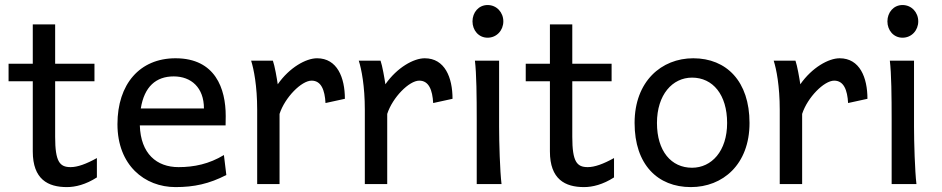

<svg xmlns="http://www.w3.org/2000/svg" viewBox="-20 -743 3802 775"><path d="M14.6 -415H112.3V-131.8C112.3 -19 173.8 12.2 250 12.2C284.2 12.2 326.2 2 371.1 -26.9V-105C328.1 -81.1 293 -68.4 265.1 -68.4C221.2 -68.4 202.6 -89.8 202.6 -190.4V-415H361.3V-485.8H202.6V-644.5H112.3V-485.8H14.6Z M890.6 -236.8C891.1 -245.6 891.1 -266.1 891.1 -274.9C891.1 -384.8 849.6 -507.8 688.5 -507.8C543.9 -507.8 454.1 -403.3 454.1 -241.7C454.1 -75.7 564 12.2 688.5 12.2C763.7 12.2 824.2 -1 893.6 -36.6L883.8 -117.2C824.2 -81.1 763.7 -68.4 700.7 -68.4C612.3 -68.4 547.9 -122.6 544.4 -236.8ZM681.2 -434.6C752 -434.6 803.2 -389.2 803.2 -305.2H548.3C562.5 -393.6 609.9 -434.6 681.2 -434.6Z M1108.4 0V-283.2C1129.9 -349.6 1196.8 -417.5 1237.8 -417.5C1276.4 -417.5 1291 -379.9 1293.9 -327.1L1372.1 -344.2C1372.1 -429.7 1341.3 -507.8 1259.8 -507.8C1215.3 -507.8 1148.4 -470.7 1101.1 -402.8C1097.7 -426.3 1088.9 -477.5 1081.5 -498H993.7C1004.4 -464.4 1018.1 -396 1018.1 -300.3V0Z M1543 0V-283.2C1564.5 -349.6 1631.3 -417.5 1672.4 -417.5C1710.9 -417.5 1725.6 -379.9 1728.5 -327.1L1806.6 -344.2C1806.6 -429.7 1775.9 -507.8 1694.3 -507.8C1649.9 -507.8 1583 -470.7 1535.6 -402.8C1532.2 -426.3 1523.4 -477.5 1516.1 -498H1428.2C1439 -464.4 1452.6 -396 1452.6 -300.3V0Z M1994.6 -498H1897C1903.3 -446.8 1904.3 -354 1904.3 -258.8V0H2004.4C1998 -52.2 1994.6 -168.9 1994.6 -231.9ZM1887.2 -656.7C1887.2 -620.6 1912.1 -590.8 1948.2 -590.8C1984.9 -590.8 2011.7 -620.6 2011.7 -656.7C2011.7 -692.9 1984.9 -722.7 1948.2 -722.7C1912.1 -722.7 1887.2 -692.9 1887.2 -656.7Z M2102.1 -415H2199.7V-131.8C2199.7 -19 2261.2 12.2 2337.4 12.2C2371.6 12.2 2413.6 2 2458.5 -26.9V-105C2415.5 -81.1 2380.4 -68.4 2352.5 -68.4C2308.6 -68.4 2290 -89.8 2290 -190.4V-415H2448.7V-485.8H2290V-644.5H2199.7V-485.8H2102.1Z M2541.5 -246.6C2541.5 -78.6 2634.8 12.2 2768.6 12.2C2897 12.2 3005.4 -78.6 3005.4 -246.6C3005.4 -414.6 2912.6 -507.8 2778.3 -507.8C2649.9 -507.8 2541.5 -414.6 2541.5 -246.6ZM2631.8 -246.6C2631.8 -360.8 2694.3 -429.7 2773.4 -429.7C2857.4 -429.7 2915 -360.8 2915 -246.6C2915 -132.8 2852.1 -65.9 2773.4 -65.9C2689.5 -65.9 2631.8 -132.8 2631.8 -246.6Z M3217.8 0V-283.2C3239.3 -349.6 3306.2 -417.5 3347.2 -417.5C3385.7 -417.5 3400.4 -379.9 3403.3 -327.1L3481.4 -344.2C3481.4 -429.7 3450.7 -507.8 3369.1 -507.8C3324.7 -507.8 3257.8 -470.7 3210.4 -402.8C3207 -426.3 3198.2 -477.5 3190.9 -498H3103C3113.8 -464.4 3127.4 -396 3127.4 -300.3V0Z M3669.4 -498H3571.8C3578.1 -446.8 3579.1 -354 3579.1 -258.8V0H3679.2C3672.9 -52.2 3669.4 -168.9 3669.4 -231.9ZM3562 -656.7C3562 -620.6 3586.9 -590.8 3623 -590.8C3659.7 -590.8 3686.5 -620.6 3686.5 -656.7C3686.5 -692.9 3659.7 -722.7 3623 -722.7C3586.9 -722.7 3562 -692.9 3562 -656.7Z"/></svg>

Font: Andika
Style: Regular
Weight: 400
Designer: Victor Gaultney, Annie Olsen, Julie Remington, Don Collingsworth, Eric Hays
Foundry: SIL International
Version: Version 1.000